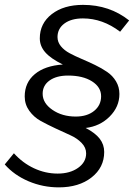

<svg xmlns="http://www.w3.org/2000/svg" viewBox="-49 -708 564 808"><path d="M198.5 80.5Q131.5 80.5 71 54.8Q10.5 29 -29 -16L9.5 -63Q46.5 -22 94.2 0.2Q142 22.5 193.5 22.5Q245.5 22.5 279.5 -1.5Q313.5 -25.5 313.5 -62.5Q313.5 -87 294.2 -106.8Q275 -126.5 246.5 -139.2Q218 -152 184.2 -167.8Q150.5 -183.5 122 -199.2Q93.5 -215 74.2 -241.8Q55 -268.5 55 -302Q55 -360.5 97.5 -396Q140 -431.5 215.5 -436.5Q164.5 -461.5 141.5 -487.8Q118.5 -514 118.5 -546.5Q118.5 -609.5 168.8 -648.5Q219 -687.5 300.5 -687.5Q412 -687.5 494.5 -622L456.5 -574.5Q383 -630.5 300 -630.5Q251 -630.5 222 -609Q193 -587.5 193 -552Q193 -531 207.2 -513.5Q221.5 -496 244.5 -483.8Q267.5 -471.5 295.2 -459.8Q323 -448 351 -434.5Q379 -421 402 -405.2Q425 -389.5 439.2 -365.8Q453.5 -342 453.5 -312.5Q453.5 -258.5 412.5 -217.5Q371.5 -176.5 311.5 -169.5Q352 -148.5 370.8 -124Q389.5 -99.5 389.5 -68.5Q389.5 -3 336.2 38.8Q283 80.5 198.5 80.5ZM270 -217.5Q317.5 -217.5 347 -241.2Q376.5 -265 376.5 -303Q376.5 -341.5 338 -365.8Q299.5 -390 237.5 -390Q188.5 -390 159.5 -369.2Q130.5 -348.5 130.5 -313.5Q130.5 -274 171.5 -245.8Q212.5 -217.5 270 -217.5Z"/></svg>

Font: Argentum Sans Light
Style: Italic
Weight: 300
Italic angle: -11.3°
Designer: Julieta Ulanovsky (font), Owen Earl (portions from Jones font), Cristiano Sobral (main changes and remaster)
Foundry: Julieta Ulanovsky (font), Owen Earl (portions from Jones font), Cristiano Sobral (main changes and remaster)
Version: Version 3.127